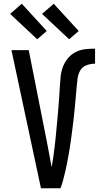

<svg xmlns="http://www.w3.org/2000/svg" viewBox="-20 -1002 540 1022"><path d="M198 0 41 -735H133L230 -245Q236 -212 242.5 -178.5Q249 -145 255 -112Q260 -138 263.5 -164.5Q267 -191 270.5 -218Q274 -245 276.5 -271.5Q279 -298 281.5 -324.5Q284 -351 286.5 -378Q289 -405 291 -431.5Q293 -458 295 -485Q297 -512 298.5 -538.5Q300 -565 302.5 -592Q305 -619 314 -644Q323 -669 340.5 -690.5Q358 -712 382 -724.5Q406 -737 432.5 -740Q459 -743 486 -743V-663Q463 -663 441 -655Q419 -647 407.5 -627.5Q396 -608 393 -585Q390 -562 388 -539Q386 -516 384 -493.5Q382 -471 380 -448.5Q378 -426 375.5 -403Q373 -380 370.5 -357.5Q368 -335 365 -312.5Q362 -290 359 -267Q356 -244 352.5 -221.5Q349 -199 345 -176.5Q341 -154 336.5 -132Q332 -110 327 -87.5Q322 -65 316 -43Q310 -21 302 0ZM348 -793 204 -928 266 -982 399 -837ZM178 -793 34 -928 96 -982 229 -837Z"/></svg>

Font: Iosevka SS10 Medium
Style: Regular
Weight: 500
Monospace: yes
Designer: Belleve Invis
Foundry: Belleve Invis
Version: Version 28.0.6; ttfautohint (v1.8.4)